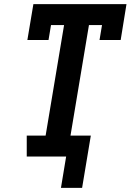

<svg xmlns="http://www.w3.org/2000/svg" viewBox="-20 -755 640 926"><path d="M274 151 299 0H109V-101H200L289 -634H226L214 -562H112L141 -735H590L562 -562H460L472 -634H409L320 -101H418L376 151Z"/></svg>

Font: Iosevka Curly Slab ExObl
Style: Bold
Weight: 700
Width: 7
Italic angle: -9°
Monospace: yes
Designer: Belleve Invis
Foundry: Belleve Invis
Version: Version 11.0.0; ttfautohint (v1.8.3)